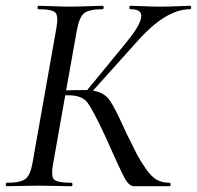

<svg xmlns="http://www.w3.org/2000/svg" viewBox="-29 -645 682 665"><path d="M629 -625Q633 -625 633 -619Q633 -613 629 -613Q544 -613 444 -499L293 -331Q331 -325 350 -299Q369 -273 408 -185Q434 -132 445.5 -110Q457 -88 476.5 -60Q496 -32 514.5 -22Q533 -12 558 -12Q562 -12 562 -6Q562 0 558 0H436Q419 0 405 -24Q391 -48 336 -172Q291 -269 272 -292Q253 -315 207 -315H197L155 -78Q147 -35 158 -23.5Q169 -12 218 -12Q222 -12 222 -6Q222 0 218 0Q203 0 165.5 -1Q128 -2 105 -2Q82 -2 45 -1Q8 0 -5 0Q-9 0 -9 -6Q-9 -12 -5 -12Q43 -12 60 -26Q77 -40 84 -83L166 -546Q174 -589 163 -601Q152 -613 104 -613Q101 -613 101 -619Q101 -625 104 -625Q118 -625 154 -623.5Q190 -622 211 -622Q236 -622 275 -623.5Q314 -625 326 -625Q330 -625 330 -619Q330 -613 326 -613Q278 -613 261.5 -598.5Q245 -584 237 -539L200 -332Q224 -333 259 -333H273L406 -495Q492 -599 442 -611Q434 -613 423 -613Q419 -613 419 -619Q419 -625 423 -625Q435 -625 468.5 -623.5Q502 -622 528 -622Q557 -622 588.5 -623.5Q620 -625 629 -625Z"/></svg>

Font: Cormorant Infant Book
Style: Italic
Weight: 500
Italic angle: -10°
Designer: Christian Thalmann (Catharsis Fonts)
Version: Version 1.000;PS 002.000;hotconv 1.0.88;makeotf.lib2.5.64775